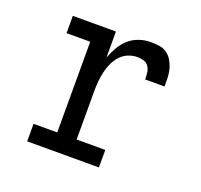

<svg xmlns="http://www.w3.org/2000/svg" viewBox="-100 -650 799 762"><g transform="rotate(20 300.0 -269.0)"><path d="M87 0V-74H187V-457H87V-530H269V-420Q278 -444 290.5 -466Q303 -488 321.5 -504.5Q340 -521 364 -529.5Q388 -538 413 -538Q432 -538 450 -535.5Q468 -533 482.5 -522.5Q497 -512 506 -496Q515 -480 519.5 -462.5Q524 -445 524.5 -427Q525 -409 525 -391H443Q443 -404 441.5 -418Q440 -432 432.5 -444Q425 -456 411.5 -460Q398 -464 385 -464Q364 -464 345 -456Q326 -448 312.5 -433Q299 -418 290.5 -399.5Q282 -381 277.5 -361.5Q273 -342 271 -321.5Q269 -301 269 -281V-74H390V0Z"/></g></svg>

Font: Iosevka Slab Extended
Style: Regular
Weight: 400
Width: 7
Monospace: yes
Designer: Belleve Invis
Foundry: Belleve Invis
Version: Version 11.1.1; ttfautohint (v1.8.3)